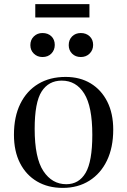

<svg xmlns="http://www.w3.org/2000/svg" viewBox="-20 -902 620 936"><path d="M286 14Q214 14 160.5 -17.5Q107 -49 77.5 -107Q48 -165 48 -245Q48 -333 79 -396Q110 -459 166.5 -493Q223 -527 300 -527Q370 -527 422 -495.5Q474 -464 503 -406.5Q532 -349 532 -270Q532 -183 501.5 -119.5Q471 -56 415.5 -21Q360 14 286 14ZM303 -4Q365 -4 397.5 -59.5Q430 -115 430 -245Q430 -383 390.5 -446Q351 -509 281 -509Q217 -509 183 -456Q149 -403 149 -274Q149 -132 191.5 -68Q234 -4 303 -4ZM374 -624Q348 -624 331.5 -640.5Q315 -657 315 -682Q315 -708 331.5 -724.5Q348 -741 374 -741Q400 -741 417 -725Q434 -709 434 -683Q434 -658 417 -641Q400 -624 374 -624ZM187 -624Q162 -624 145 -640.5Q128 -657 128 -682Q128 -708 145 -724.5Q162 -741 187 -741Q214 -741 230.5 -725Q247 -709 247 -683Q247 -658 230.5 -641Q214 -624 187 -624ZM152 -817V-882H416V-817Z"/></svg>

Font: Literata 72pt
Style: Regular
Weight: 400
Designer: Latin by Veronika Burian and Jose Scaglione. Greek by Irene Vlachou. Cyrillic by Vera Evstafieva.
Foundry: TypeTogether
Version: Version 3.002